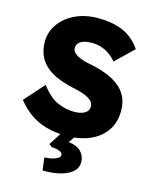

<svg xmlns="http://www.w3.org/2000/svg" viewBox="-138 -807 912 1144"><g transform="rotate(15 317.5 -235.5)"><path d="M321.3 10Q249.7 10 193.2 -6.7Q136.7 -23.3 93.2 -54.8Q49.7 -86.3 15.3 -130L123.3 -251.7Q173 -185.7 224.3 -163Q275.7 -140.3 328.3 -140.3Q353.7 -140.3 374 -146.7Q394.3 -153 405.7 -165.3Q417 -177.7 417 -196Q417 -210.7 409.3 -222Q401.7 -233.3 388.2 -242Q374.7 -250.7 357.2 -257.3Q339.7 -264 320.7 -268.8Q301.7 -273.7 282.3 -277.7Q224.3 -290.7 181 -310Q137.7 -329.3 108.7 -357Q79.7 -384.7 65.7 -420.2Q51.7 -455.7 51.7 -500Q51.7 -548 73.5 -588Q95.3 -628 132.5 -656.8Q169.7 -685.7 218 -701.2Q266.3 -716.7 319.3 -716.7Q390 -716.7 440.3 -702.3Q490.7 -688 526.3 -660.8Q562 -633.7 587 -596.3L477.7 -490.7Q456.3 -515.7 432 -532.2Q407.7 -548.7 380.7 -556.8Q353.7 -565 325.7 -565Q297.3 -565 277 -558.7Q256.7 -552.3 245.2 -540.2Q233.7 -528 233.7 -509.7Q233.7 -494 244 -482.5Q254.3 -471 271.5 -462.5Q288.7 -454 309.7 -448.2Q330.7 -442.3 351.7 -438.3Q406.7 -427.7 451.7 -409.8Q496.7 -392 529.7 -366Q562.7 -340 580.2 -303.3Q597.7 -266.7 597.7 -218.7Q597.7 -145 561.7 -94Q525.7 -43 463.3 -16.5Q401 10 321.3 10ZM237.3 246 227.7 167.7Q247.7 167.7 269.7 163Q291.7 158.3 307 149.5Q322.3 140.7 322.3 129.3Q322.3 118 311.7 111Q301 104 285.7 100.7Q270.3 97.3 254.3 97.3L236 83.3L304.7 -24H390.3L344.3 42Q396.7 48 422 75Q447.3 102 447.3 139Q447.3 170.3 428 191.3Q408.7 212.3 377 224.8Q345.3 237.3 308.8 242.2Q272.3 247 237.3 246Z"/></g></svg>

Font: Lexend Medium
Style: Regular
Weight: 500
Designer: Bonnie Shaver-Troup, Thomas Jockin
Foundry: Lexend
Version: Version 1.005